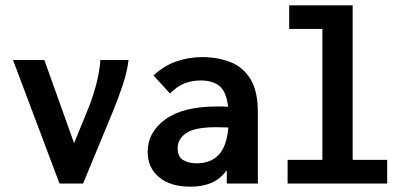

<svg xmlns="http://www.w3.org/2000/svg" viewBox="-20 -691 1540 723"><path d="M204 0 29 -465H147L259 -152L313 -284Q332 -332 343.5 -377.5Q355 -423 358 -465H464Q459 -421 442.5 -371.5Q426 -322 405 -271L293 0Z M698 12Q621 12 578.5 -24Q536 -60 536 -119Q536 -193 602.5 -241.5Q669 -290 796 -290Q803 -290 814.5 -290Q826 -290 839 -289Q832 -347 806 -367.5Q780 -388 736 -388Q704 -388 676 -377.5Q648 -367 620 -339L558 -407Q598 -444 645 -460Q692 -476 741 -476Q799 -476 847 -457.5Q895 -439 923 -393.5Q951 -348 951 -268V0H834V-50Q808 -15 774 -1.5Q740 12 698 12ZM649 -133Q649 -101 669.5 -88.5Q690 -76 720 -76Q774 -76 804 -108.5Q834 -141 840 -211Q827 -211 815 -211.5Q803 -212 794 -212Q714 -212 681.5 -190Q649 -168 649 -133Z M1063 0V-89H1194V-582H1069V-671H1308V-89H1438V0Z"/></svg>

Font: Inconsolata
Style: Bold
Weight: 700
Monospace: yes
Designer: Raph Levien, Cyreal, Brenton Simpson
Foundry: Raph Levien, Cyreal, Google
Version: Version 3.100; ttfautohint (v1.8.4.7-5d5b)